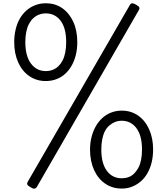

<svg xmlns="http://www.w3.org/2000/svg" viewBox="-20 -1135 1027 1175"><path d="M260 -639Q203 -639 159 -669.5Q115 -700 91 -754Q67 -808 67 -877Q67 -919 76 -956Q85 -993 101.5 -1021.5Q118 -1050 142 -1071Q166 -1092 196 -1103.5Q226 -1115 260 -1115Q318 -1115 361 -1085Q404 -1055 428.5 -1001.5Q453 -948 453 -877Q453 -835 444 -798.5Q435 -762 418 -732.5Q401 -703 377.5 -682Q354 -661 324 -650Q294 -639 260 -639ZM260 -700Q283 -700 302.5 -707.5Q322 -715 337 -729.5Q352 -744 363 -765Q374 -786 379.5 -814.5Q385 -843 385 -877Q385 -963 351 -1008Q317 -1053 260 -1053Q238 -1053 218.5 -1045.5Q199 -1038 183.5 -1023.5Q168 -1009 157 -988Q146 -967 140.5 -939Q135 -911 135 -877Q135 -792 169.5 -746Q204 -700 260 -700ZM205 10Q199 19 190 19.5Q181 20 167 11Q151 2 147.5 -5.5Q144 -13 150 -23L775 -1105Q781 -1115 789.5 -1115Q798 -1115 813 -1106Q828 -1098 832 -1090.5Q836 -1083 829 -1072ZM725 19Q668 19 624 -11Q580 -41 555.5 -95Q531 -149 531 -220Q531 -261 540.5 -297.5Q550 -334 567 -363.5Q584 -393 607.5 -414Q631 -435 661 -446.5Q691 -458 725 -458Q782 -458 825.5 -427.5Q869 -397 893 -343Q917 -289 917 -220Q917 -178 908 -141Q899 -104 882 -74.5Q865 -45 841 -24.5Q817 -4 788 7.5Q759 19 725 19ZM725 -44Q747 -44 766.5 -51Q786 -58 801 -73Q816 -88 827 -108.5Q838 -129 843.5 -157.5Q849 -186 849 -220Q849 -305 815 -350.5Q781 -396 725 -396Q702 -396 683 -388Q664 -380 648 -366Q632 -352 621.5 -331Q611 -310 605.5 -282Q600 -254 600 -220Q600 -135 634 -89.5Q668 -44 725 -44Z"/></svg>

Font: Playwrite FR Moderne Light
Style: Regular
Weight: 300
Version: Version 1.002